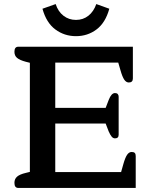

<svg xmlns="http://www.w3.org/2000/svg" viewBox="-20 -925 751 945"><path d="M189 -882 254 -905Q266 -868 292.5 -847.5Q319 -827 354 -827Q389 -827 415 -847.5Q441 -868 454 -905L518 -882Q499 -813 455 -780Q411 -747 354 -747Q297 -747 252.5 -780Q208 -813 189 -882ZM51 -25Q51 -44 64 -55.5Q77 -67 107 -74L127 -79V-616L107 -621Q77 -629 64 -640Q51 -651 51 -670Q51 -695 70 -695H634V-539Q634 -519 614 -519Q601 -519 591.5 -533Q582 -547 573 -579L562 -617H252V-394H500L515 -433Q528 -467 546 -467Q555 -467 559.5 -462Q564 -457 564 -449V-262Q564 -244 546 -244Q537 -244 530 -252Q523 -260 515 -278L500 -317H252V-78H576L587 -117Q596 -149 605.5 -163Q615 -177 628 -177Q639 -177 643.5 -172Q648 -167 648 -157V0H70Q51 0 51 -25Z"/></svg>

Font: Maitree SemiBold
Style: Regular
Weight: 600
Designer: CadsonDemak Team
Foundry: CadsonDemak
Version: Version 1.001